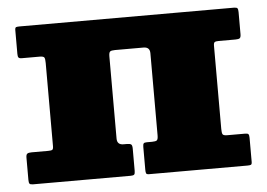

<svg xmlns="http://www.w3.org/2000/svg" viewBox="-43 -575 876 630"><g transform="rotate(-5 395.0 -260.0)"><path d="M327.5 -125.5Q327.5 -105 348.5 -105H360Q370 -105 373.8 -102Q377.5 -99 377.5 -88V-15Q377.5 -6 374.8 -3Q372 0 363.5 0H41.5Q32.5 0 30 -3.2Q27.5 -6.5 27.5 -16V-89Q27.5 -99.5 31.8 -102.2Q36 -105 45.5 -105H100.5Q110.5 -105 114 -107.2Q117.5 -109.5 117.5 -119V-393Q117.5 -406 115 -410.8Q112.5 -415.5 99.5 -415.5H40.5Q32.5 -415.5 30 -418.8Q27.5 -422 27.5 -430.5V-509Q27.5 -517.5 31.2 -518.8Q35 -520 43 -520H748.5Q757.5 -520 760 -516.8Q762.5 -513.5 762.5 -504V-431.5Q762.5 -421 758.5 -418.2Q754.5 -415.5 744.5 -415.5H689.5Q680 -415.5 676.2 -413.2Q672.5 -411 672.5 -401.5V-127.5Q672.5 -114.5 675 -109.8Q677.5 -105 690.5 -105H749.5Q758 -105 760.2 -101.8Q762.5 -98.5 762.5 -90V-11Q762.5 -3 759 -1.5Q755.5 0 747 0H423.5Q415.5 0 414 -3.8Q412.5 -7.5 412.5 -15.5V-90.5Q412.5 -99 414.8 -102Q417 -105 425 -105H442.5Q454.5 -105 458.5 -108.2Q462.5 -111.5 462.5 -124.5V-395Q462.5 -415.5 441.5 -415.5H347.5Q335.5 -415.5 331.5 -412.2Q327.5 -409 327.5 -396Z"/></g></svg>

Font: Besley* Fatface
Style: Regular
Weight: 900
Designer: Owen Earl
Foundry: indestructible type*
Version: Version 3.000; ttfautohint (v1.8.3)